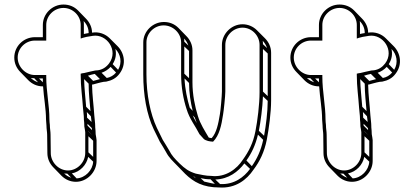

<svg xmlns="http://www.w3.org/2000/svg" viewBox="-20 -694 1827 847"><path d="M336 -584V-524L345 -527C356 -530 367 -533 378 -534L390 -536C451 -545 504 -471 461 -414C448 -397 432 -387 412 -384L400 -383C384 -380 365 -375 352 -372C347 -372 341 -370 336 -369V-363C336 -311 343 -267 346 -219C347 -202 350 -186 350 -172V-167C351 -159 352 -149 352 -137V-136C354 -127 355 -118 356 -111V-19C356 22 321 58 280 58C239 58 204 22 204 -19L203 -100C203 -114 200 -128 200 -140V-142C199 -151 198 -159 198 -167C198 -230 184 -290 184 -356V-363H134C93 -363 58 -399 58 -440C58 -481 92 -515 134 -515H184V-584C184 -625 219 -659 260 -659C301 -659 336 -625 336 -584ZM183 -167C183 -166 185 -140 185 -140C185 -125 188 -111 188 -100L189 -19C189 6 199 28 216 45L251 81C268 98 290 108 315 108C364 108 406 65 406 16V-76C405 -84 404 -92 402 -102C402 -112 401 -124 400 -133V-137C400 -153 397 -169 396 -185C393 -232 387 -272 386 -321H388H389C405 -325 420 -330 437 -333L449 -334C473 -339 493 -349 508 -370C538 -410 529 -460 499 -490L464 -525C445 -544 417 -555 386 -550C386 -574 375 -596 359 -612L324 -648C307 -665 285 -674 260 -674C210 -674 169 -633 169 -584V-530H134C84 -530 43 -490 43 -440C43 -415 53 -393 70 -376L105 -340C122 -323 144 -313 169 -313H170C173 -265 183 -213 183 -167ZM492 -374C481 -361 467 -353 451 -350L428 -373C443 -378 457 -387 468 -399ZM501 -386 477 -411C491 -433 494 -456 489 -478C512 -455 520 -418 501 -386ZM421 -345C410 -342 400 -339 391 -337L368 -360C378 -363 387 -366 398 -368ZM371 -325C371 -282 376 -243 379 -204L360 -223C357 -265 352 -302 351 -345ZM381 -181C382 -172 383 -163 384 -156L364 -175C364 -183 364 -192 363 -200ZM387 -98 388 -97 370 -114V-115ZM386 -120 366 -140V-148L385 -129C385 -126 386 -123 386 -120ZM391 -73V-2L370 -22V-93ZM391 19C389 57 356 91 318 93L297 71C333 64 362 34 369 -2ZM294 90C282 86 272 80 263 71C268 72 272 72 277 72ZM148 -331C136 -335 125 -341 116 -350C121 -349 126 -349 131 -349ZM371 -548C364 -547 358 -546 350 -544V-584C350 -590 350 -595 349 -601C363 -587 371 -569 371 -549ZM152 -348H169V-331Z M1098 55C1126 18 1146 -23 1157 -78C1166 -125 1176 -196 1176 -252V-461C1176 -486 1166 -508 1149 -525L1113 -561C1097 -577 1074 -587 1050 -587C1001 -587 959 -545 959 -496V-290C959 -273 953 -204 950 -190C943 -147 935 -108 914 -85H911C908 -86 904 -86 901 -87C883 -118 864 -146 853 -182C840 -224 829 -276 829 -331V-472C829 -497 818 -519 802 -535L767 -571C750 -588 728 -597 703 -597C654 -597 612 -556 612 -507V-366C612 -275 627 -189 658 -124L685 -69C693 -56 705 -37 712 -24C726 3 742 16 762 37L797 73C834 109 876 133 947 133C1020 138 1069 98 1098 55ZM779 -507V-366C779 -309 789 -256 803 -213C816 -169 842 -138 860 -102C865 -97 871 -90 879 -81C883 -77 891 -74 898 -72L909 -70L920 -69C948 -97 957 -142 964 -188C967 -204 974 -271 974 -290V-496C974 -537 1009 -572 1050 -572C1091 -572 1125 -537 1125 -496V-287C1125 -233 1116 -162 1107 -116C1097 -63 1077 -25 1051 11C1026 50 976 90 912 82C887 82 866 76 844 72C812 62 796 50 772 27C751 6 738 -7 726 -31C718 -45 706 -64 698 -77C690 -94 681 -112 672 -130C643 -192 626 -277 626 -366V-507C626 -548 661 -582 702 -582C743 -582 779 -548 779 -507ZM814 -469V-349L793 -369V-489ZM811 -493 793 -510C793 -515 793 -519 792 -524C801 -515 807 -505 811 -493ZM814 -328C814 -284 821 -242 830 -205L817 -219C806 -256 796 -301 794 -348ZM839 -176C842 -167 845 -159 848 -151C842 -162 835 -173 830 -185ZM1161 -458V-270L1140 -290V-478ZM1158 -482 1140 -499C1140 -504 1140 -509 1139 -514C1148 -505 1154 -494 1158 -482ZM1161 -249C1161 -200 1153 -140 1145 -95L1122 -117C1130 -159 1138 -218 1140 -269ZM1141 -77C1131 -30 1114 6 1091 39L1067 14C1090 -18 1107 -54 1118 -100ZM1083 51C1056 88 1013 121 951 118L930 98C989 96 1031 63 1058 27ZM928 117C912 115 896 110 881 107L865 92C878 95 893 97 909 97ZM844 92C840 89 836 87 832 84C834 85 836 85 838 86Z M1554 -584V-524L1563 -527C1574 -530 1585 -533 1596 -534L1608 -536C1669 -545 1722 -471 1679 -414C1666 -397 1650 -387 1630 -384L1618 -383C1602 -380 1583 -375 1570 -372C1565 -372 1559 -370 1554 -369V-363C1554 -311 1561 -267 1564 -219C1565 -202 1568 -186 1568 -172V-167C1569 -159 1570 -149 1570 -137V-136C1572 -127 1573 -118 1574 -111V-19C1574 22 1539 58 1498 58C1457 58 1422 22 1422 -19L1421 -100C1421 -114 1418 -128 1418 -140V-142C1417 -151 1416 -159 1416 -167C1416 -230 1402 -290 1402 -356V-363H1352C1311 -363 1276 -399 1276 -440C1276 -481 1310 -515 1352 -515H1402V-584C1402 -625 1437 -659 1478 -659C1519 -659 1554 -625 1554 -584ZM1401 -167C1401 -166 1403 -140 1403 -140C1403 -125 1406 -111 1406 -100L1407 -19C1407 6 1417 28 1434 45L1469 81C1486 98 1508 108 1533 108C1582 108 1624 65 1624 16V-76C1623 -84 1622 -92 1620 -102C1620 -112 1619 -124 1618 -133V-137C1618 -153 1615 -169 1614 -185C1611 -232 1605 -272 1604 -321H1606H1607C1623 -325 1638 -330 1655 -333L1667 -334C1691 -339 1711 -349 1726 -370C1756 -410 1747 -460 1717 -490L1682 -525C1663 -544 1635 -555 1604 -550C1604 -574 1593 -596 1577 -612L1542 -648C1525 -665 1503 -674 1478 -674C1428 -674 1387 -633 1387 -584V-530H1352C1302 -530 1261 -490 1261 -440C1261 -415 1271 -393 1288 -376L1323 -340C1340 -323 1362 -313 1387 -313H1388C1391 -265 1401 -213 1401 -167ZM1710 -374C1699 -361 1685 -353 1669 -350L1646 -373C1661 -378 1675 -387 1686 -399ZM1719 -386 1695 -411C1709 -433 1712 -456 1707 -478C1730 -455 1738 -418 1719 -386ZM1639 -345C1628 -342 1618 -339 1609 -337L1586 -360C1596 -363 1605 -366 1616 -368ZM1589 -325C1589 -282 1594 -243 1597 -204L1578 -223C1575 -265 1570 -302 1569 -345ZM1599 -181C1600 -172 1601 -163 1602 -156L1582 -175C1582 -183 1582 -192 1581 -200ZM1605 -98 1606 -97 1588 -114V-115ZM1604 -120 1584 -140V-148L1603 -129C1603 -126 1604 -123 1604 -120ZM1609 -73V-2L1588 -22V-93ZM1609 19C1607 57 1574 91 1536 93L1515 71C1551 64 1580 34 1587 -2ZM1512 90C1500 86 1490 80 1481 71C1486 72 1490 72 1495 72ZM1366 -331C1354 -335 1343 -341 1334 -350C1339 -349 1344 -349 1349 -349ZM1589 -548C1582 -547 1576 -546 1568 -544V-584C1568 -590 1568 -595 1567 -601C1581 -587 1589 -569 1589 -549ZM1370 -348H1387V-331Z"/></svg>

Font: Blanket
Style: Ugh
Weight: 900
Foundry: Cannot Into Space Fonts
Version: Version 0.9